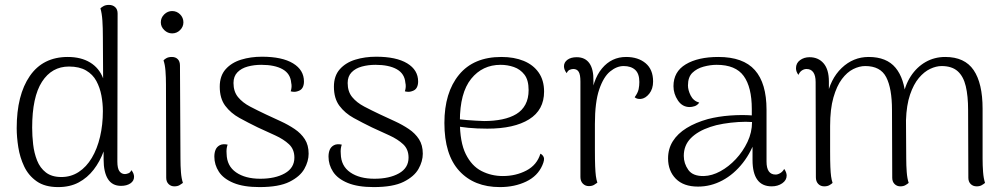

<svg xmlns="http://www.w3.org/2000/svg" viewBox="-20 -749 4104 782"><path d="M217 13Q163 13 129.5 -10.5Q96 -34 78.5 -71Q61 -108 54.5 -149.5Q48 -191 48 -227Q48 -362 101.5 -439.5Q155 -517 256 -517Q310 -517 347 -494.5Q384 -472 400 -430L399 -597Q399 -636 397 -665.5Q395 -695 389 -715Q394 -720 402.5 -724.5Q411 -729 424 -729Q439 -729 449 -720Q459 -711 459 -694L458 -91Q458 -63 466.5 -51.5Q475 -40 489 -40Q494 -40 502.5 -43Q511 -46 515 -56Q521 -49 523.5 -42Q526 -35 526 -29Q526 -12 511 -2Q496 8 473 8Q437 8 419.5 -20Q402 -48 402 -100V-205L424 -224Q418 -176 402.5 -133.5Q387 -91 361.5 -58Q336 -25 300.5 -6Q265 13 217 13ZM230 -28Q269 -28 300.5 -48.5Q332 -69 354 -106Q376 -143 387.5 -192Q399 -241 399 -296Q399 -328 393 -360Q387 -392 372.5 -419Q358 -446 330.5 -462Q303 -478 261 -478Q191 -478 151 -416Q111 -354 111 -229Q111 -196 115 -161Q119 -126 131 -95.5Q143 -65 167 -46.5Q191 -28 230 -28Z M681 -613Q663 -613 649 -626.5Q635 -640 635 -658Q635 -677 649 -690.5Q663 -704 681 -704Q700 -704 713.5 -690.5Q727 -677 727 -658Q727 -640 713.5 -626.5Q700 -613 681 -613ZM715 -103Q715 -73 717 -47.5Q719 -22 725 -4Q720 0 711.5 5Q703 10 690 10Q676 10 666.5 0.5Q657 -9 657 -25L656 -405Q656 -434 654 -460Q652 -486 646 -503Q650 -508 658.5 -512.5Q667 -517 680 -517Q695 -517 704 -508Q713 -499 713 -482Z M1037 13Q972 13 931 -4Q890 -21 871.5 -49.5Q853 -78 853 -111Q853 -127 858 -139Q863 -151 875 -157.5Q887 -164 907 -160Q904 -151 903 -142.5Q902 -134 903 -122Q904 -73 941.5 -47Q979 -21 1040 -21Q1101 -21 1140 -43Q1179 -65 1179 -107Q1179 -141 1157 -161.5Q1135 -182 1101 -197.5Q1067 -213 1030 -230Q991 -249 955.5 -268.5Q920 -288 897.5 -318Q875 -348 875 -396Q875 -440 899 -467Q923 -494 962 -506Q1001 -518 1047 -518Q1129 -518 1173.5 -491Q1218 -464 1218 -417Q1218 -402 1212 -391.5Q1206 -381 1191 -377Q1185 -375 1178.5 -375Q1172 -375 1164 -377Q1167 -386 1167.5 -395Q1168 -404 1166 -412Q1163 -449 1131 -467Q1099 -485 1044 -485Q1015 -485 989 -478Q963 -471 947 -454.5Q931 -438 931 -411Q931 -376 949.5 -353.5Q968 -331 998.5 -315Q1029 -299 1063 -283Q1093 -269 1123.5 -255Q1154 -241 1180 -223.5Q1206 -206 1221.5 -182Q1237 -158 1237 -123Q1237 -92 1219.5 -61Q1202 -30 1159 -8.5Q1116 13 1037 13Z M1502 13Q1437 13 1396 -4Q1355 -21 1336.5 -49.5Q1318 -78 1318 -111Q1318 -127 1323 -139Q1328 -151 1340 -157.5Q1352 -164 1372 -160Q1369 -151 1368 -142.5Q1367 -134 1368 -122Q1369 -73 1406.5 -47Q1444 -21 1505 -21Q1566 -21 1605 -43Q1644 -65 1644 -107Q1644 -141 1622 -161.5Q1600 -182 1566 -197.5Q1532 -213 1495 -230Q1456 -249 1420.5 -268.5Q1385 -288 1362.5 -318Q1340 -348 1340 -396Q1340 -440 1364 -467Q1388 -494 1427 -506Q1466 -518 1512 -518Q1594 -518 1638.5 -491Q1683 -464 1683 -417Q1683 -402 1677 -391.5Q1671 -381 1656 -377Q1650 -375 1643.5 -375Q1637 -375 1629 -377Q1632 -386 1632.5 -395Q1633 -404 1631 -412Q1628 -449 1596 -467Q1564 -485 1509 -485Q1480 -485 1454 -478Q1428 -471 1412 -454.5Q1396 -438 1396 -411Q1396 -376 1414.5 -353.5Q1433 -331 1463.5 -315Q1494 -299 1528 -283Q1558 -269 1588.5 -255Q1619 -241 1645 -223.5Q1671 -206 1686.5 -182Q1702 -158 1702 -123Q1702 -92 1684.5 -61Q1667 -30 1624 -8.5Q1581 13 1502 13Z M2016 13Q1911 13 1850.5 -53Q1790 -119 1790 -248Q1790 -372 1849.5 -444.5Q1909 -517 2022 -517Q2074 -517 2113 -501Q2152 -485 2174 -453.5Q2196 -422 2196 -376Q2196 -301 2135 -263Q2074 -225 1965 -225Q1922 -225 1887 -228.5Q1852 -232 1817 -239L1818 -268Q1845 -263 1882 -260Q1919 -257 1952 -256Q1992 -256 2025.5 -263Q2059 -270 2083 -284.5Q2107 -299 2120 -323.5Q2133 -348 2133 -382Q2133 -423 2116 -445Q2099 -467 2073 -476Q2047 -485 2019 -485Q1945 -485 1899 -428Q1853 -371 1853 -255Q1853 -170 1877 -121.5Q1901 -73 1941 -52.5Q1981 -32 2028 -32Q2081 -32 2124 -54.5Q2167 -77 2181 -123Q2190 -119 2194.5 -109Q2199 -99 2189 -76Q2170 -32 2123 -9.5Q2076 13 2016 13Z M2378 9Q2364 9 2354 -1Q2344 -11 2344 -28V-417Q2344 -445 2337 -456.5Q2330 -468 2315 -468Q2309 -468 2301 -465Q2293 -462 2288 -451Q2277 -465 2277 -479Q2277 -495 2291 -505.5Q2305 -516 2329 -516Q2363 -516 2380.5 -491.5Q2398 -467 2397 -418V-337L2385 -334Q2393 -424 2432 -470.5Q2471 -517 2530 -517Q2579 -517 2609.5 -491.5Q2640 -466 2640 -417Q2640 -387 2624.5 -367.5Q2609 -348 2590 -346Q2573 -345 2565 -353Q2578 -371 2581 -385.5Q2584 -400 2584 -415Q2584 -449 2567 -464.5Q2550 -480 2520 -480Q2492 -480 2465 -458Q2438 -436 2420.5 -384.5Q2403 -333 2403 -244Q2403 -180 2403 -138.5Q2403 -97 2404 -72Q2405 -47 2407 -32Q2409 -17 2413 -5Q2408 -1 2399.5 4Q2391 9 2378 9Z M3123 10Q3084 10 3064.5 -17Q3045 -44 3045 -97V-204L3061 -194Q3042 -132 3005.5 -85.5Q2969 -39 2922 -14Q2875 11 2823 11Q2764 11 2732.5 -21Q2701 -53 2701 -104Q2701 -143 2720.5 -174Q2740 -205 2776.5 -227.5Q2813 -250 2863 -264Q2906 -275 2953.5 -278.5Q3001 -282 3042 -279V-305Q3042 -394 3009 -439.5Q2976 -485 2899 -485Q2873 -485 2845.5 -477.5Q2818 -470 2800 -452.5Q2782 -435 2782 -401Q2782 -382 2793 -360Q2804 -338 2828 -331Q2820 -320 2809 -316.5Q2798 -313 2789 -313Q2759 -313 2741 -340Q2723 -367 2723 -398Q2723 -457 2773 -487Q2823 -517 2906 -517Q3007 -517 3054.5 -463.5Q3102 -410 3102 -302V-91Q3102 -38 3139 -38Q3148 -38 3158 -44Q3168 -50 3174 -61Q3179 -54 3181.5 -47Q3184 -40 3184 -34Q3184 -15 3166 -2.5Q3148 10 3123 10ZM2847 -32Q2880 -33 2914 -51.5Q2948 -70 2977 -101Q3006 -132 3024.5 -171Q3043 -210 3043 -252Q3019 -254 2987.5 -252Q2956 -250 2926 -245Q2896 -240 2873 -232Q2822 -215 2793.5 -186Q2765 -157 2765 -114Q2765 -83 2783.5 -57Q2802 -31 2847 -32Z M3982 -103Q3982 -75 3984 -48.5Q3986 -22 3992 -4Q3986 1 3978 5.5Q3970 10 3958 10Q3943 10 3933.5 0.5Q3924 -9 3924 -25L3923 -301Q3923 -358 3913.5 -398Q3904 -438 3880.5 -459Q3857 -480 3815 -480Q3793 -480 3768.5 -468.5Q3744 -457 3722.5 -431.5Q3701 -406 3686.5 -363.5Q3672 -321 3670 -259L3671 -103Q3671 -75 3673 -48.5Q3675 -22 3681 -4Q3675 1 3667 5.5Q3659 10 3647 10Q3633 10 3623.5 0.5Q3614 -9 3614 -25L3613 -301Q3613 -389 3589.5 -434.5Q3566 -480 3504 -480Q3480 -480 3455 -467.5Q3430 -455 3409 -427Q3388 -399 3374.5 -352Q3361 -305 3361 -236Q3361 -174 3361 -133.5Q3361 -93 3362 -69Q3363 -45 3365 -30.5Q3367 -16 3371 -4Q3367 0 3358.5 5Q3350 10 3337 10Q3322 10 3312.5 0Q3303 -10 3303 -27L3302 -415Q3302 -441 3292.5 -454.5Q3283 -468 3265 -468Q3255 -468 3246 -462Q3237 -456 3232 -444Q3222 -457 3222 -471Q3222 -492 3238.5 -504Q3255 -516 3277 -516Q3313 -516 3334.5 -491Q3356 -466 3356 -417V-337L3347 -350Q3361 -427 3408 -472Q3455 -517 3518 -517Q3591 -517 3627.5 -473Q3664 -429 3669 -347L3657 -350Q3665 -401 3689.5 -438.5Q3714 -476 3750 -496.5Q3786 -517 3830 -517Q3909 -517 3945.5 -463.5Q3982 -410 3982 -306Z"/></svg>

Font: Arima Thin Light
Style: Regular
Weight: 300
Version: Version 1.100